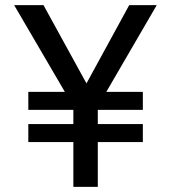

<svg xmlns="http://www.w3.org/2000/svg" viewBox="-20 -726 664 746"><path d="M482 -706 316 -402 149 -706H35L232 -369H90V-299H265V-244H90V-174H265V0H360V-174H535V-244H360V-299H535V-369H393L589 -706Z"/></svg>

Font: Alpha Lyrae Medium
Style: Regular
Weight: 500
Designer: Nikolay Petroussenko, Plamen Motev
Foundry: Fontfabric LLC
Version: Version 1.000;hotconv 1.0.109;makeotfexe 2.5.65596